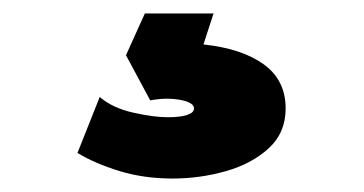

<svg xmlns="http://www.w3.org/2000/svg" viewBox="-20 -40 540 285"><path d="M236 225Q193.5 225 157 213.8Q120.5 202.5 95 187L128 104Q147.5 120.5 177.8 127.2Q208 134 229 134Q248.5 134 258.2 130.5Q268 127 268 121Q268 112 247.2 108.2Q226.5 104.5 203 109L167 42L195 -20H297L282 26Q339 32 371.5 55.5Q404 79 404 121Q404 157 379 180Q354 203 315.5 214Q277 225 236 225Z"/></svg>

Font: Geologica Black
Style: Regular
Weight: 900
Designer: Sindre Bremnes, Frode Helland
Foundry: Monokrom Skriftforlag AS
Version: Version 1.010;gftools[0.9.28]